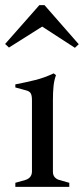

<svg xmlns="http://www.w3.org/2000/svg" viewBox="-26 -731 328 751"><path d="M34 0V-16L73 -27Q99 -35 99 -61V-339Q99 -359 93.5 -367Q88 -375 74 -378L34 -389V-401Q76 -409 112 -418Q148 -427 184 -444L193 -437Q186 -418 183.5 -395Q181 -372 181 -339V-59Q181 -46 188 -38Q195 -30 206 -27L245 -16V0ZM148 -711 282 -558 267 -544 139 -627 9 -545 -6 -559 128 -711Z"/></svg>

Font: Ibarra Real Nova Medium
Style: Regular
Weight: 500
Designer: Jose Maria Ribagorda & Octavio Pardo
Foundry: Jose Maria Ribagorda
Version: Version 2.000